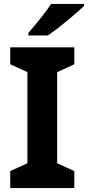

<svg xmlns="http://www.w3.org/2000/svg" viewBox="-20 -954 446 974"><path d="M357 0H32V-86L119 -126V-588L32 -628V-714H357V-628L270 -588V-126L357 -86ZM406 -924Q392 -910 369 -890Q346 -870 319.5 -848Q293 -826 267.5 -806.5Q242 -787 223 -774H124V-787Q140 -806 161.5 -831.5Q183 -857 204 -884.5Q225 -912 239 -934H406Z"/></svg>

Font: Noto Sans Nag Mundari
Style: Bold
Weight: 700
Version: Version 1.000